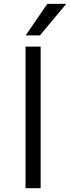

<svg xmlns="http://www.w3.org/2000/svg" viewBox="-20 -997 371 1017"><path d="M331.1 -976.6 191.4 -809.6H116.2L230.5 -976.6ZM115.2 0V-750H195.3V0Z"/></svg>

Font: Mgen+ 1c regular
Style: Regular
Weight: 400
Designer: [Source Han Sans]
Ryoko NISHIZUKA  (kana & ideographs); Paul D. Hunt (Latin, Greek & Cyrillic); Wenlong ZHANG  (bopomofo
Version: Version 1.059.20150602